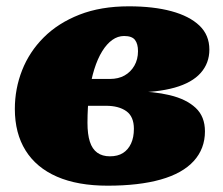

<svg xmlns="http://www.w3.org/2000/svg" viewBox="-20 -574 705 608"><path d="M328 -79Q353 -79 369.5 -89.5Q386 -100 395 -119.5Q404 -139 404 -166Q404 -205 380 -222Q356 -239 316 -239H151L172 -324H328Q355 -324 374.5 -335Q394 -346 405.5 -366Q417 -386 417 -412Q417 -435 407.5 -447.5Q398 -460 373 -460Q353 -460 335.5 -447.5Q318 -435 303.5 -411.5Q289 -388 278.5 -354.5Q268 -321 262.5 -278Q257 -235 257 -185Q257 -149 264.5 -125.5Q272 -102 288 -90.5Q304 -79 328 -79ZM388 -554Q466 -554 523 -538.5Q580 -523 611.5 -493Q643 -463 643 -417Q643 -374 615.5 -343Q588 -312 533 -296.5Q478 -281 395 -281L448 -303L440 -264L400 -285Q466 -285 518 -272.5Q570 -260 599.5 -232.5Q629 -205 629 -158Q629 -103 593.5 -64Q558 -25 489 -5.5Q420 14 321 14Q226 14 160.5 -14.5Q95 -43 61 -97.5Q27 -152 27 -229Q27 -293 50 -351.5Q73 -410 118.5 -455.5Q164 -501 231.5 -527.5Q299 -554 388 -554Z"/></svg>

Font: Roboto Serif Black
Style: Italic
Weight: 900
Italic angle: -10°
Version: Version 1.008